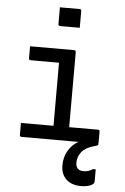

<svg xmlns="http://www.w3.org/2000/svg" viewBox="-65 -820 731 1122"><g transform="rotate(5 300.0 -259.0)"><path d="M240 -774H355Q366 -774 366 -763V-665H251Q240 -665 240 -676ZM72 -81H263V-451H97Q86 -451 86 -462V-532H344Q355 -532 355 -521V-81H523Q534 -81 534 -70V0H531L534 4Q533 8 528 11Q523 14 510 17Q460 30 437.5 58.5Q415 87 415 121Q415 168 461 168Q491 168 515 151H531V223Q531 237 508.5 246.5Q486 256 454 256Q398 256 366.5 226Q335 196 335 145Q335 97 356.5 59.5Q378 22 416 0H83Q72 0 72 -11Z"/></g></svg>

Font: Recursive Mn Lnr St
Style: Regular
Weight: 400
Monospace: yes
Version: Version 1.079;hotconv 1.0.112;makeotfexe 2.5.65598; ttfautoh